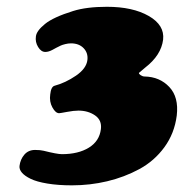

<svg xmlns="http://www.w3.org/2000/svg" viewBox="-20 -787 552 577"><path d="M116.2 -630.9Q103.5 -630.9 94.5 -645.8Q85.4 -660.6 87.9 -677.7Q89.8 -694.3 115 -714.8Q140.1 -735.4 199.7 -753.9Q240.2 -766.6 301.3 -766.6Q378.9 -766.6 427 -739Q475.1 -711.4 470.2 -668Q464.4 -621.1 416.5 -584Q397.5 -568.4 397.5 -567.9Q397 -564.9 402.8 -561Q408.7 -557.1 414.6 -557.1Q460 -556.2 488.8 -525.6Q517.6 -495.1 511.2 -439.9Q504.4 -386.2 474.1 -344.7Q443.8 -303.2 398.7 -278.8Q353.5 -254.4 302 -242.2Q250.5 -230 196.3 -230Q154.3 -230 122.3 -235.4Q90.3 -240.7 72.3 -249.5Q54.2 -258.3 45.9 -268.1Q37.6 -277.8 38.6 -288.1Q41 -308.1 53.2 -322.3Q65.4 -336.4 85.4 -336.4Q101.1 -336.4 110.8 -334Q151.9 -323.7 166 -323.7Q215.3 -323.7 247.1 -343.3Q278.8 -362.8 283.2 -398.9Q286.6 -425.8 265.6 -440.2Q244.6 -454.6 215.8 -454.6Q201.7 -454.6 181.2 -450.7Q160.6 -446.8 157.7 -446.8Q147 -446.8 137.5 -464.1Q127.9 -481.4 130.9 -502.9Q133.3 -526.4 144 -529.3Q176.8 -538.1 208.3 -559.6Q239.7 -581.1 242.7 -606.9Q245.1 -627.9 231.2 -642.3Q217.3 -656.7 193.4 -656.7Q185.1 -656.7 176.3 -654.5Q167.5 -652.3 162.6 -650.1Q157.7 -647.9 148.9 -643.3Q140.1 -638.7 137.7 -637.2Q126 -630.9 116.2 -630.9Z"/></svg>

Font: Cooper* Black
Style: Italic
Weight: 900
Italic angle: -7°
Designer: Owen Earl
Foundry: indestructible type*
Version: Version 0.001